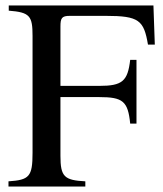

<svg xmlns="http://www.w3.org/2000/svg" viewBox="-20 -682 596 702"><path d="M546 -519 541 -662H12V-643C89 -637 99 -624 99 -551V-123C99 -36 87 -24 11 -19V0H292V-19C215 -23 201 -36 201 -112V-327H343C429 -327 448 -312 456 -230H479V-463H456C447 -385 427 -368 343 -368H201V-585C201 -616 206 -624 235 -624H367C488 -624 506 -608 521 -519Z"/></svg>

Font: XITS Math
Style: Regular
Weight: 400
Designer: MicroPress Inc., with final additions and corrections provided by Coen Hoffman, Elsevier (retired)
Version: Version 1.108